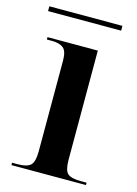

<svg xmlns="http://www.w3.org/2000/svg" viewBox="-104 -716 554 774"><g transform="rotate(15 173.5 -329.0)"><path d="M22 0H333V-10H309Q268 -10 253.5 -23.5Q239 -37 239 -81V-536H29V-526H51Q81 -526 97.5 -513.5Q114 -501 114 -460V-83Q114 -38 99 -24Q84 -10 46 -10H22ZM4 -638V-658H309V-638Z"/></g></svg>

Font: Noto Serif Display Semi
Style: Regular
Weight: 600
Designer: Monotype Design Team
Foundry: Monotype Imaging Inc.
Version: Version 1.900